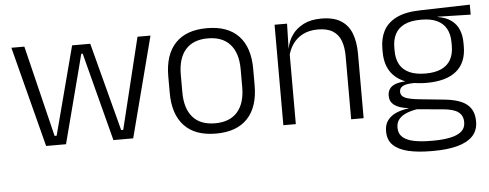

<svg xmlns="http://www.w3.org/2000/svg" viewBox="-47 -621 2365 928"><g transform="rotate(-5 1135.0 -157.5)"><path d="M158.5 0 32.5 -487.5H95.5L203.5 -45H213.5L326 -473.5H414L526.5 -45H536.5L644.5 -487.5H707.5L581 0H485L392 -357.5L373.5 -429H366.5L348 -357L255 0Z M982 12Q881 12 828.5 -43.8Q776 -99.5 776 -204.5V-284Q776 -388.5 828.5 -444Q881 -499.5 982 -499.5Q1083 -499.5 1135.5 -444Q1188 -388.5 1188 -284V-204.5Q1188 -99.5 1135.5 -43.8Q1083 12 982 12ZM982 -38Q1053 -38 1090.2 -80Q1127.5 -122 1127.5 -201V-287.5Q1127.5 -366 1090.2 -408Q1053 -450 982 -450Q911 -450 874 -408Q837 -366 837 -287.5V-201Q837 -122 874 -80Q911 -38 982 -38Z M1638.5 0V-306Q1638.5 -349.5 1626.8 -381Q1615 -412.5 1588 -429.5Q1561 -446.5 1515.5 -446.5Q1473.5 -446.5 1442.5 -430.5Q1411.5 -414.5 1392.5 -386.5Q1373.5 -358.5 1366.5 -322.5L1354 -367.5H1367.5Q1374 -403.5 1394.8 -432.8Q1415.5 -462 1450.8 -479.8Q1486 -497.5 1536.5 -497.5Q1595.5 -497.5 1631 -475.5Q1666.5 -453.5 1682.8 -412.2Q1699 -371 1699 -312V0ZM1309.5 0V-487.5H1370L1367 -367L1370 -364V0Z M2017 -143.5Q1921 -143.5 1869.8 -186.2Q1818.5 -229 1818.5 -310V-327Q1818.5 -377 1838.2 -414Q1858 -451 1901.5 -472.5Q1945 -494 2015.5 -495.5L2258 -502V-453.5L2098 -457.5V-456Q2138.5 -449.5 2163.5 -431Q2188.5 -412.5 2200 -384.5Q2211.5 -356.5 2211.5 -320.5V-303.5Q2211.5 -225 2162.2 -184.2Q2113 -143.5 2017 -143.5ZM2014 137.5H2024.5Q2072.5 137.5 2107.5 130.2Q2142.5 123 2162 106.5Q2181.5 90 2181.5 62.5V61Q2181.5 29.5 2159 12.2Q2136.5 -5 2082.5 -9.5L1947.5 -21.5L1968.5 -22Q1936 -17.5 1911.2 -8Q1886.5 1.5 1872.2 18Q1858 34.5 1858 59.5V60.5Q1858 89.5 1877.5 106.5Q1897 123.5 1932 130.5Q1967 137.5 2014 137.5ZM2010.5 187Q1947 187 1900 176Q1853 165 1827.2 140.2Q1801.5 115.5 1801.5 73.5V71.5Q1801.5 40 1817.2 19.2Q1833 -1.5 1860 -13Q1887 -24.5 1919 -28L1918.5 -29.5Q1872 -35.5 1850.5 -52.2Q1829 -69 1829 -97V-97.5Q1829 -116 1837.8 -129.5Q1846.5 -143 1865 -150.5Q1883.5 -158 1913 -159.5V-168.5L1993.5 -147L1955.5 -148Q1916 -147.5 1900.8 -138.2Q1885.5 -129 1885.5 -111.5V-111Q1885.5 -92 1906 -82.2Q1926.5 -72.5 1977 -67.5L2094.5 -55.5Q2170.5 -48 2204.8 -19.8Q2239 8.5 2239 61V63Q2239 107 2212.5 134.2Q2186 161.5 2137.5 174.2Q2089 187 2023.5 187ZM2016.5 -189Q2062 -189 2092.5 -202.8Q2123 -216.5 2138.5 -244Q2154 -271.5 2154 -311V-328.5Q2154 -367.5 2138.8 -394.8Q2123.5 -422 2093.8 -436Q2064 -450 2019 -450H2015.5Q1966 -450 1935.2 -434.8Q1904.5 -419.5 1890.5 -392Q1876.5 -364.5 1876.5 -328V-311.5Q1876.5 -271.5 1892 -244.2Q1907.5 -217 1938.5 -203Q1969.5 -189 2016.5 -189Z"/></g></svg>

Font: Anek Gurmukhi Medium Light
Style: Regular
Weight: 300
Version: Version 1.003